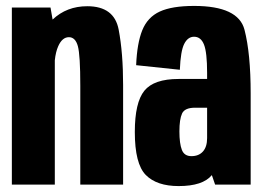

<svg xmlns="http://www.w3.org/2000/svg" viewBox="-20 -623 890 648"><path d="M20 0V-597.5H150.5L157.5 -557Q205 -602 274.5 -602Q365.5 -602 380.5 -523Q395.5 -444 395.5 -336.5V0H251V-333.5Q251 -437 242.8 -467.2Q234.5 -497.5 212.5 -497.5Q190 -497.5 176.5 -467Q168 -448 165 -419.5V0Z M706 0 695 -32Q664.5 5 583 5Q509 5 472 -32.5Q435 -70 435 -177.5Q435 -277 467.2 -316.8Q499.5 -356.5 582.5 -356.5H679V-377Q679 -446 668.5 -472.5Q658 -499 635 -499Q614 -499 601.8 -475Q589.5 -451 587 -387.5L439.5 -403Q442.5 -477 460.2 -521Q478 -565 519.2 -584Q560.5 -603 635 -603Q784.5 -603 805.2 -522.5Q826 -442 826 -308V0ZM679 -157V-259.5H638.5Q603.5 -259.5 594.5 -240Q585.5 -220.5 585.5 -179.5Q585.5 -138.5 593.8 -117.2Q602 -96 626 -96Q651 -96 665 -111.8Q679 -127.5 679 -157Z"/></svg>

Font: Anybody Condensed Regular
Style: Bold
Weight: 700
Width: 3
Designer: Tyler Finck
Foundry: Etcetera Type Company
Version: Version 1.010; ttfautohint (v1.8.3) -l 8 -r 50 -G 200 -x 14 